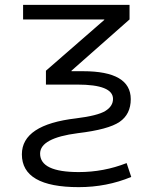

<svg xmlns="http://www.w3.org/2000/svg" viewBox="-20 -540 629 790"><path d="M75 -460V-520H513V-460L274 -249V-247H322Q518 -247 518 -132Q518 -70 472 -38.5Q426 -7 300 8Q145 28 145 92Q145 168 304 168Q407 168 501 131L520 188Q419 230 304 230Q70 230 70 95Q70 -27 293 -53Q382 -64 413.5 -83.5Q445 -103 445 -133Q445 -192 298 -192H169V-249L409 -458V-460Z"/></svg>

Font: M PLUS 1p
Style: Regular
Weight: 400
Version: Version 1.062